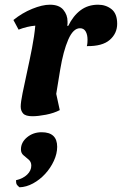

<svg xmlns="http://www.w3.org/2000/svg" viewBox="-20 -482 518 816"><path d="M118 12Q89 12 78.5 0.5Q68 -11 68 -29Q68 -47 76 -86.5Q84 -126 95 -176Q106 -226 116 -277.5Q126 -329 130 -373Q95 -370 59 -356L37 -397Q74 -427 117 -444.5Q160 -462 192 -462Q231 -462 249 -440.5Q267 -419 267 -391Q267 -386 267 -382Q267 -378 266 -372H270Q291 -415 322.5 -438.5Q354 -462 397 -462Q430 -462 454 -443Q478 -424 478 -381Q478 -340 446.5 -312.5Q415 -285 349 -286Q351 -293 351.5 -300Q352 -307 352 -313Q352 -335 344 -348.5Q336 -362 320 -362Q291 -362 270 -313.5Q249 -265 236 -187L219 -83L234 -14Q209 -1 175.5 5.5Q142 12 118 12ZM63 314Q55 308 51.5 302.5Q48 297 48 284Q78 277 95.5 260Q113 243 113 222Q113 206 102 196.5Q91 187 80 178Q69 169 69 153Q69 123 95 101.5Q121 80 157 80Q223 80 223 142Q223 171 209 201.5Q195 232 172 257Q149 282 120.5 297.5Q92 313 63 314Z"/></svg>

Font: Petrona ExtraBold
Style: Italic
Weight: 800
Italic angle: -9°
Designer: Ringo R. Seeber
Foundry: Ringo R. Seeber
Version: Version 2.001; ttfautohint (v1.8.3)